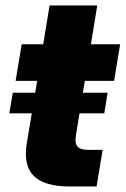

<svg xmlns="http://www.w3.org/2000/svg" viewBox="-20 -676 456 696"><path d="M13.7 -265.1 26.4 -339.8H107.4L114.7 -382.8H36.6L58.6 -515.6H136.7L159.7 -656.2H332.5L309.6 -515.6H415.5L393.6 -382.8H287.6L280.3 -339.8H370.1L357.9 -265.1H268.1L255.4 -186.5Q250.5 -157.7 260.5 -145.3Q270.5 -132.8 300.3 -132.8H352.1L330.1 0H233.9Q140.6 0 102.3 -38.3Q64 -76.7 77.1 -156.7L95.2 -265.1Z"/></svg>

Font: Inter Display Extra Bold
Style: Italic
Weight: 800
Italic angle: -9.39999°
Designer: Rasmus Andersson
Foundry: rsms
Version: Version 4.000;git-4fc901f